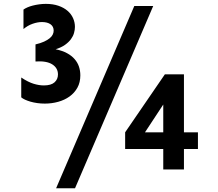

<svg xmlns="http://www.w3.org/2000/svg" viewBox="-20 -888 1142 1006"><path d="M683.6 -856.4H782.7L373 98.6H273.9ZM635.7 -194.8 843.8 -498.5H943.8V-194.8H1017.1V-107.4H943.8V0H835.4V-107.4H635.7ZM835.4 -194.8V-340.3L739.7 -194.8ZM91.3 -481.9Q127.9 -457.5 156.5 -449Q185.1 -440.4 209.5 -440.4Q247.6 -440.4 265.6 -456.5Q283.7 -472.7 283.7 -498Q283.7 -531.7 253.7 -550.8Q223.6 -569.8 166 -565.9V-655.3Q192.9 -661.6 210.9 -669.9Q229 -678.2 240.2 -687.5Q251.5 -696.8 256.3 -707Q261.2 -717.3 261.2 -727.5Q261.2 -749 244.9 -760.7Q228.5 -772.5 199.7 -772.5Q176.8 -772.5 150.9 -763.4Q125 -754.4 103 -735.8V-837.9Q111.8 -844.2 124.3 -849.6Q136.7 -855 152.1 -858.9Q167.5 -862.8 184.8 -865.2Q202.1 -867.7 220.2 -867.7Q257.3 -867.7 285.9 -857.9Q314.5 -848.1 333.7 -831.5Q353 -814.9 362.8 -793Q372.6 -771 372.6 -747.1Q372.6 -731.9 367.9 -715.3Q363.3 -698.7 351.8 -682.9Q340.3 -667 320.8 -653.1Q301.3 -639.2 271.5 -629.9Q306.6 -622.6 331.1 -609.4Q355.5 -596.2 371.1 -578.1Q386.7 -560.1 393.8 -538.6Q400.9 -517.1 400.9 -493.2Q400.9 -456.1 385.5 -428.5Q370.1 -400.9 344.2 -382.3Q318.4 -363.8 284.7 -354.5Q251 -345.2 214.8 -345.2Q194.3 -345.2 175.3 -347.9Q156.2 -350.6 140.1 -355.2Q124 -359.9 111.3 -365.7Q98.6 -371.6 91.3 -377.9Z"/></svg>

Font: Tauri
Style: Regular
Weight: 400
Designer: Yvonne Schüttler
Foundry: Yvonne Schüttler
Version: Version 1.003; ttfautohint (v0.93.8-669f) -l 13 -r 13 -G 200